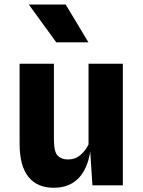

<svg xmlns="http://www.w3.org/2000/svg" viewBox="-20 -832 640 862"><path d="M221 11Q147 11 107.5 -38.2Q68 -87.5 68 -187V-546H222V-209Q222 -149.5 239.2 -132.8Q256.5 -116 285 -116Q317.5 -116 341 -136Q364.5 -156 377.5 -184V-546H531.5V0H395L381.5 -206L387 -164.5Q380 -107.5 358.8 -68.2Q337.5 -29 303.2 -9Q269 11 221 11ZM377 -642H232.5L109.5 -811.5H275Z"/></svg>

Font: Spline Sans Mono
Style: Bold
Weight: 700
Designer: Eben Sorkin, Mirko Velimirovic
Foundry: Sorkin Type
Version: Version 1.004